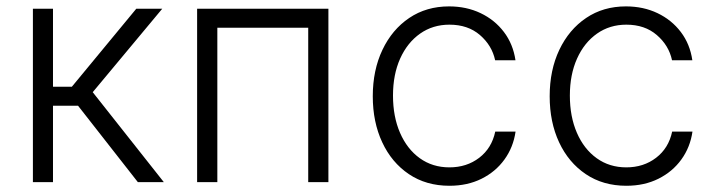

<svg xmlns="http://www.w3.org/2000/svg" viewBox="-20 -573 2250 604"><path d="M83.5 0V-545.5H146.7V-300.1H206L408.7 -545.5H490.4L271.7 -283L495.4 0H413.7L225.5 -240.4H146.7V0Z M600.1 0V-545.5H1013.1V0H949.6V-485.8H663.7V0Z M1393.8 11.4Q1320.7 11.4 1266.3 -25.2Q1212 -61.8 1182.4 -125.4Q1152.7 -188.9 1152.7 -270.2Q1152.7 -352.3 1183.1 -416.2Q1213.4 -480.1 1267.4 -516.5Q1321.4 -552.9 1392.8 -552.9Q1447.4 -552.9 1492 -531.6Q1536.6 -510.3 1565.3 -472.3Q1594.1 -434.3 1601.6 -383.5H1537.6Q1527.7 -430 1489.9 -462.7Q1452.1 -495.4 1393.8 -495.4Q1341.6 -495.4 1301.5 -467.2Q1261.4 -438.9 1238.8 -388.7Q1216.3 -338.4 1216.3 -272.4Q1216.3 -206 1238.5 -155Q1260.7 -104 1300.6 -75.3Q1340.6 -46.5 1393.8 -46.5Q1448.2 -46.5 1487.6 -76.7Q1527 -106.9 1538 -159.1H1601.9Q1594.8 -109.7 1566.9 -71.2Q1539.1 -32.7 1494.9 -10.7Q1450.6 11.4 1393.8 11.4Z M1950.3 11.4Q1877.1 11.4 1822.8 -25.2Q1768.5 -61.8 1738.8 -125.4Q1709.2 -188.9 1709.2 -270.2Q1709.2 -352.3 1739.5 -416.2Q1769.9 -480.1 1823.9 -516.5Q1877.8 -552.9 1949.2 -552.9Q2003.9 -552.9 2048.5 -531.6Q2093 -510.3 2121.8 -472.3Q2150.6 -434.3 2158 -383.5H2094.1Q2084.2 -430 2046.3 -462.7Q2008.5 -495.4 1950.3 -495.4Q1898.1 -495.4 1858 -467.2Q1817.8 -438.9 1795.3 -388.7Q1772.7 -338.4 1772.7 -272.4Q1772.7 -206 1794.9 -155Q1817.1 -104 1857.1 -75.3Q1897 -46.5 1950.3 -46.5Q2004.6 -46.5 2044 -76.7Q2083.5 -106.9 2094.5 -159.1H2158.4Q2151.3 -109.7 2123.4 -71.2Q2095.5 -32.7 2051.3 -10.7Q2007.1 11.4 1950.3 11.4Z"/></svg>

Font: Inter Zeller Light
Style: Regular
Weight: 300
Designer: Rasmus Andersson; Joe Bland
Foundry: zeller
Version: Version 3.015;git-dec3a8cb1